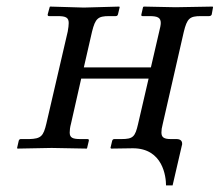

<svg xmlns="http://www.w3.org/2000/svg" viewBox="-20 -451 668 584"><path d="M475 -74 539 -354C549 -395 557 -402 591 -402H616C620 -402 623 -404 624 -407L628 -429L627 -431L514 -429L417 -431L415 -429L410 -407C409 -403 411 -402 414 -402H435C460 -402 469 -397 469 -381C469 -375 467 -366 464 -354L439 -246H235L260 -355C270 -395 278 -402 312 -402H332C336 -402 338 -404 339 -408L344 -429L343 -431L235 -428L132 -431L131 -429L125 -407C125 -403 126 -402 130 -402H156C181 -402 189 -397 189 -381C189 -375 188 -366 186 -355L121 -75C112 -37 105 -29 69 -28H43C40 -28 38 -26 37 -23L32 -1L33 1L137 -1L244 1L245 -1L250 -22C251 -26 250 -28 246 -28H225C201 -28 192 -32 192 -48C192 -55 193 -64 196 -75L227 -212H432L400 -74C391 -35 385 -28 349 -28H328C324 -28 322 -26 321 -22L316 -1L318 1L384 0C476 0 485 87 485 113H505L533 -8C534 -10 534 -12 534 -14C534 -23 528 -28 517 -28H500C479 -28 471 -33 471 -48C471 -55 472 -63 475 -74Z"/></svg>

Font: Libertinus Serif
Style: Italic
Weight: 400
Italic angle: -12°
Designer: Philipp H. Poll, Khaled Hosny
Foundry: Caleb Maclennan
Version: Version 7.050;RELEASE